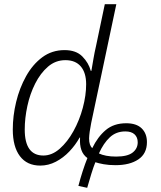

<svg xmlns="http://www.w3.org/2000/svg" viewBox="-20 -780 768 916"><path d="M354 107Q363 72 374.5 36.5Q386 1 397 -26Q357 -54 362 -124H360Q340 -88 311 -57.5Q282 -27 246.5 -8.5Q211 10 172 10Q109 10 75 -35Q41 -80 41 -162Q41 -227 57 -293.5Q73 -360 104.5 -416.5Q136 -473 182 -507Q228 -541 288 -541Q343 -541 373 -510.5Q403 -480 413 -442H416Q421 -471 426 -500.5Q431 -530 438 -560L480 -760H535L415 -193Q406 -148 405 -120Q405 -102 409 -91Q413 -80 420 -73Q446 -127 484.5 -159.5Q523 -192 582 -192Q631 -192 656 -167.5Q681 -143 681 -102Q681 -47 640 -19.5Q599 8 531 8Q499 8 474.5 3.5Q450 -1 435 -6Q426 16 415.5 50Q405 84 396 116ZM187 -38Q228 -38 265 -70.5Q302 -103 330.5 -154.5Q359 -206 375 -265.5Q391 -325 391 -378Q391 -433 365.5 -463Q340 -493 292 -493Q245 -493 209 -462Q173 -431 148 -381.5Q123 -332 110.5 -274Q98 -216 98 -162Q98 -38 187 -38ZM534 -33Q588 -33 612.5 -52Q637 -71 637 -101Q637 -125 622 -139Q607 -153 578 -153Q534 -153 504 -125Q474 -97 452 -48Q466 -41 487 -37Q508 -33 534 -33Z"/></svg>

Font: Noto Sans SemiCondensed Light
Style: Italic
Weight: 300
Width: 4
Italic angle: -12°
Designer: Monotype Design Team
Foundry: Monotype Imaging Inc.
Version: Version 2.013; ttfautohint (v1.8.4.7-5d5b)